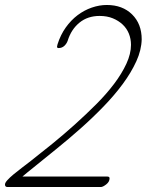

<svg xmlns="http://www.w3.org/2000/svg" viewBox="-20 -731 589 771"><path d="M252 -568Q248 -556 238.5 -547Q229 -538 215 -538Q209 -538 209 -544Q209 -545 211 -553Q223 -591 244 -620.5Q265 -650 291.5 -670Q318 -690 348.5 -700.5Q379 -711 409 -711Q472 -711 510.5 -673Q549 -635 549 -573Q548 -530 527.5 -485Q507 -440 473.5 -394.5Q440 -349 396 -303.5Q352 -258 303.5 -215Q255 -172 206 -132.5Q157 -93 114 -58Q102 -48 91 -39.5Q80 -31 70 -22H411Q420 -22 420 -15Q420 -1 406.5 9.5Q393 20 385 20H10Q0 20 0 10Q0 3 9.5 -7.5Q19 -18 34 -30.5Q49 -43 67.5 -57Q86 -71 104 -85Q145 -117 190.5 -154Q236 -191 280.5 -231Q325 -271 366 -312Q407 -353 438 -394Q469 -435 487.5 -475Q506 -515 506 -551Q506 -575 497.5 -596Q489 -617 472.5 -632.5Q456 -648 433 -657.5Q410 -667 380 -667Q332 -667 299 -640Q266 -613 252 -568Z"/></svg>

Font: Discipuli Britannica
Style: Regular
Weight: 400
Designer: Peter Wiegel
Foundry: Peter Wiegel
Version: Version 0.001 2009